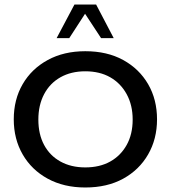

<svg xmlns="http://www.w3.org/2000/svg" viewBox="-20 -821 757 851"><path d="M358 10Q263 10 191.5 -29Q120 -68 80.5 -136.5Q41 -205 41 -292Q41 -380 80.5 -448Q120 -516 191.5 -555Q263 -594 358 -594Q455 -594 526 -555Q597 -516 636.5 -448Q676 -380 676 -292Q676 -205 636.5 -136.5Q597 -68 526 -29Q455 10 358 10ZM358 -79Q422 -79 468.5 -105Q515 -131 541.5 -178.5Q568 -226 568 -291Q568 -355 541.5 -403.5Q515 -452 468.5 -478.5Q422 -505 358 -505Q295 -505 248 -478.5Q201 -452 175.5 -403.5Q150 -355 150 -291Q150 -226 175.5 -178.5Q201 -131 248 -105Q295 -79 358 -79ZM231 -652 310 -801H406L484 -652H428L357 -760L287 -652Z"/></svg>

Font: Rokkitt Medium
Style: Regular
Weight: 500
Version: Version 3.103